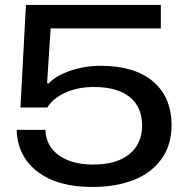

<svg xmlns="http://www.w3.org/2000/svg" viewBox="-20 -741 744 770"><path d="M350.1 8.8Q209.5 8.8 129.6 -53.2Q49.8 -115.2 46.9 -220.2H162.1Q164.1 -155.8 215.8 -118.4Q267.6 -81.1 352.1 -81.1Q448.2 -81.1 499 -123Q549.8 -165 549.8 -236.8Q549.8 -313 499.5 -352.5Q449.2 -392.1 356.9 -392.1Q292 -392.1 242.4 -369.6Q192.9 -347.2 169.9 -310.1H62L84 -721.2H625V-627H183.1L168.9 -408.2L174.8 -405.8Q204.1 -437.5 262 -457.3Q319.8 -477.1 383.8 -477.1Q520 -477.1 594 -414.1Q668 -351.1 668 -237.8Q668 -159.2 627.4 -103Q586.9 -46.9 515.9 -19Q444.8 8.8 350.1 8.8Z"/></svg>

Font: Lumene Sans Expanded Medium
Style: Regular
Weight: 500
Width: 7
Designer: Deni Anggara
Version: Version 1.003;Glyphs 3.1.2 (3151)